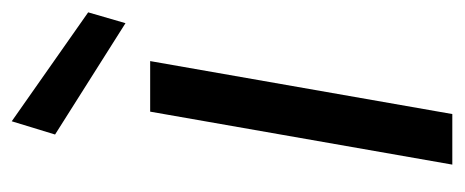

<svg xmlns="http://www.w3.org/2000/svg" viewBox="-246 -526 772 319"><g transform="rotate(-90 139.5 -366.0)"><path d="M26 0 114 -502H198L110 0ZM261 -543 76 -660 98 -732 279 -605Z"/></g></svg>

Font: DM Sans 16pt
Style: Italic
Weight: 400
Italic angle: -10°
Version: Version 4.004;gftools[0.9.30]